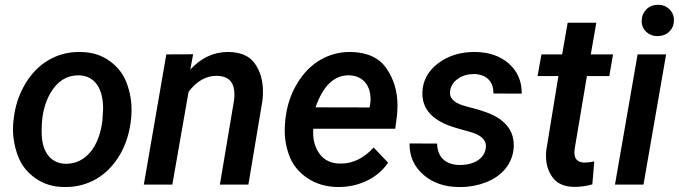

<svg xmlns="http://www.w3.org/2000/svg" viewBox="-20 -749 2754 779"><path d="M34.2 -255.9C33.2 -245.1 32.7 -234.9 32.7 -224.6C32.7 -188 39.6 -151.4 53.2 -115.2C66.9 -79.1 90.3 -49.3 123 -26.4C155.8 -2.9 194.3 9.3 239.3 9.8C241.7 9.8 244.1 9.8 247.1 9.8C292 9.8 333.5 -1.5 371.6 -23.4C409.7 -45.9 441.4 -78.6 466.8 -121.6C491.7 -164.6 506.8 -213.9 512.2 -270C513.2 -281.7 513.7 -293 513.7 -303.7C513.7 -340.3 507.3 -377 493.7 -412.6C480.5 -448.7 457 -478.5 424.3 -502C391.6 -525.4 352.5 -537.6 307.1 -538.1C304.7 -538.1 302.2 -538.1 299.8 -538.1C254.9 -538.1 213.9 -526.9 175.8 -504.4C137.7 -481.9 106.4 -449.7 81.5 -407.2C56.6 -364.7 41 -317.9 35.6 -266.1ZM149.4 -199.2C148.9 -205.1 148.9 -211.4 148.9 -218.3C148.9 -231.9 149.4 -248 151.4 -266.1C155.8 -305.7 167 -340.3 184.1 -370.6C211.9 -418.9 250 -443.4 297.4 -443.4C298.8 -443.4 299.8 -443.4 301.3 -443.4C364.3 -440.9 398.4 -391.1 398.4 -307.6L395.5 -259.8C388.7 -205.1 372.1 -162.1 345.7 -130.9C319.3 -100.1 286.6 -84.5 248.5 -84.5C247.6 -84.5 246.1 -84.5 245.1 -84.5C186.5 -86.4 152.8 -130.9 149.4 -199.2Z M654.8 -528.3 563.5 0H679.2L745.1 -376.5C777.8 -419.9 815.9 -441.4 858.9 -441.4C859.4 -441.4 860.4 -441.4 860.8 -441.4C902.8 -440.4 925.8 -420.4 930.2 -381.8C930.7 -376.5 931.2 -371.1 931.2 -365.2C931.2 -357.9 930.7 -350.6 929.7 -342.8L872.1 0H987.8L1044.9 -341.3C1046.4 -354 1046.9 -366.2 1046.9 -377.9C1046.9 -421.9 1036.1 -459.5 1014.6 -490.2C993.7 -521 958 -537.1 908.7 -538.1C907.2 -538.1 905.8 -538.1 904.3 -538.1C846.7 -538.1 795.9 -514.2 752 -466.8L763.7 -528.8Z M1348.6 9.8C1350.1 9.8 1351.6 9.8 1353 9.8C1394.5 9.8 1432.6 1.5 1468.3 -15.6C1503.9 -32.7 1532.7 -57.1 1554.7 -88.9L1496.1 -150.4C1455.6 -106.9 1411.6 -85.4 1363.8 -85.4C1361.8 -85.4 1360.4 -85.4 1358.4 -85.4C1323.7 -85.9 1296.9 -98.6 1278.3 -122.6C1259.8 -146.5 1250.5 -175.8 1250.5 -210.9C1250.5 -215.8 1250.5 -221.2 1251 -226.6H1583.5L1590.3 -277.3C1591.8 -292.5 1592.8 -307.1 1592.8 -321.3C1592.8 -378.4 1577.6 -428.2 1547.9 -471.7C1518.1 -514.6 1470.2 -536.6 1404.3 -538.1C1402.3 -538.1 1400.4 -538.1 1398.4 -538.1C1356.4 -538.1 1316.4 -527.3 1279.3 -505.9C1241.7 -483.9 1210.4 -451.7 1185.1 -409.2C1159.2 -366.2 1143.6 -317.9 1137.7 -264.2L1136.2 -244.1C1135.3 -234.9 1135.3 -226.1 1135.3 -216.8C1135.3 -180.2 1142.6 -144.5 1156.7 -109.9C1171.4 -75.2 1195.8 -46.9 1229.5 -24.9C1263.2 -2.9 1302.7 8.8 1348.6 9.8ZM1397.9 -443.4C1444.3 -441.4 1474.6 -413.6 1481.9 -367.2C1482.9 -360.4 1483.4 -354 1483.4 -347.2C1483.4 -339.4 1482.9 -331.5 1481.4 -323.2L1479.5 -313L1260.3 -313.5C1290 -399.9 1335 -443.4 1394 -443.4C1395.5 -443.4 1396.5 -443.4 1397.9 -443.4Z M1950.7 -146.5C1944.3 -105 1902.8 -79.6 1845.7 -79.6C1789.1 -80.1 1754.9 -109.9 1753.4 -166.5L1641.6 -167C1641.6 -166 1641.6 -165 1641.6 -164.6C1641.6 -114.3 1660.2 -72.8 1697.8 -40C1735.4 -7.3 1783.2 9.3 1840.8 9.8C1843.3 9.8 1846.2 9.8 1848.6 9.8C1884.3 9.8 1918.5 3.4 1951.7 -9.3C2017.6 -34.7 2061 -86.4 2064.5 -153.3C2064.5 -155.3 2064.5 -157.2 2064.5 -159.7C2064.5 -216.3 2033.2 -258.8 1971.2 -286.1C1949.2 -295.9 1916 -306.2 1871.6 -317.4C1827.6 -328.6 1805.7 -346.7 1805.7 -372.1C1805.7 -374.5 1805.7 -377.4 1806.2 -379.9C1809.1 -400.4 1819.8 -417 1838.4 -429.7C1856.4 -442.4 1878.4 -448.7 1904.3 -448.7C1953.1 -447.3 1981.9 -418.5 1981.9 -373C1981.9 -371.6 1981.9 -370.6 1981.9 -369.6L2096.7 -369.1C2096.7 -370.1 2096.7 -371.1 2096.7 -372.1C2096.7 -420.9 2079.1 -460.4 2044.4 -491.2C2009.3 -522 1963.9 -537.6 1907.7 -538.1C1906.7 -538.1 1905.3 -538.1 1904.3 -538.1C1847.7 -538.1 1798.8 -522.9 1757.8 -492.2C1716.8 -461.4 1695.3 -421.9 1693.8 -374.5C1693.8 -372.6 1693.8 -370.6 1693.8 -368.7C1693.8 -313 1726.1 -271.5 1791 -243.7C1808.1 -236.3 1839.4 -226.6 1884.3 -214.8C1929.2 -202.6 1951.7 -183.1 1951.7 -156.2C1951.7 -153.3 1951.2 -149.9 1950.7 -146.5Z M2283.2 -656.7 2260.7 -528.3H2176.8L2161.1 -440.4H2245.6L2196.3 -138.7C2195.3 -130.9 2195.3 -123.5 2195.3 -116.2C2195.3 -82 2204.1 -53.2 2222.7 -28.3C2240.7 -3.9 2270 8.8 2310.5 9.3C2335 9.3 2359.4 5.9 2383.3 -1L2391.1 -93.8C2376 -90.8 2362.3 -89.4 2350.1 -89.4C2326.2 -90.3 2313 -101.6 2311 -122.6C2310.5 -125 2310.5 -127.9 2310.5 -130.9C2310.5 -135.3 2311 -139.6 2311.5 -144.5L2361.3 -440.4H2452.1L2467.3 -528.3H2377L2399.4 -656.7Z M2583.5 -663.6C2583.5 -646 2589.8 -631.3 2602.1 -619.6C2614.3 -608.4 2629.4 -602.5 2646.5 -602.5C2647.5 -602.5 2648.4 -602.5 2649.4 -602.5C2668.5 -603 2684.1 -609.4 2696.3 -621.6C2708.5 -633.8 2714.4 -648.9 2714.4 -667.5C2714.4 -685.1 2708 -699.7 2695.8 -711.9C2683.6 -723.6 2668.9 -729.5 2651.4 -729.5C2650.4 -729.5 2649.4 -729.5 2648.4 -729.5C2628.4 -729 2612.8 -722.2 2601.1 -709.5C2589.4 -696.8 2583.5 -681.6 2583.5 -663.6ZM2682.6 -528.3H2566.9L2475.1 0H2590.8Z"/></svg>

Font: Roboto Medium
Style: Italic
Weight: 500
Italic angle: -12°
Designer: Google
Version: Version 2.137; 2017